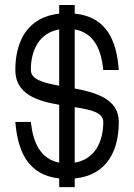

<svg xmlns="http://www.w3.org/2000/svg" viewBox="-20 -720 540 773"><path d="M458.3 -438.3C449.8 -550.2 413.8 -651.8 280.8 -665.2V-700H218.3V-665C88.1 -651.2 41.7 -550.2 41.7 -438.3C41.7 -340.6 129.9 -313.4 218.3 -298.2V-65.3C140.6 -80.1 112.4 -150.5 104.2 -229.2H41.7C50.9 -117.3 88.6 -15.6 218.3 -1.6V33.3H280.8V-1.5C413.6 -14.9 458.3 -116.7 458.3 -229.2C458.3 -320.1 369.5 -346.9 280.8 -363.8V-601.6C360.5 -587.5 388.1 -517.1 395.8 -438.3ZM218.3 -601.5V-375C155.1 -386.5 104.2 -399.7 104.2 -438.3C104.2 -519.2 138.3 -587.5 218.3 -601.5ZM280.8 -65V-288.5C344.5 -278.7 395.8 -267.6 395.8 -229.2C395.8 -149.6 362.2 -79 280.8 -65Z"/></svg>

Font: Amy Mono
Style: Regular
Weight: 400
Monospace: yes
Version: Version 001.000